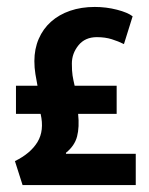

<svg xmlns="http://www.w3.org/2000/svg" viewBox="-20 -533 430 553"><path d="M253 -513Q286 -513 317 -505Q348 -497 362 -486L337 -406Q321 -414 302 -420Q283 -426 259 -426Q225 -426 206 -402.5Q187 -379 187 -350Q187 -328 189 -315.5Q191 -303 195 -286H316V-205H205Q209 -167 202 -140Q195 -113 170 -93V-90H371V0H45L23 -69Q68 -91 88 -124Q108 -157 97 -205H26V-286H88Q85 -301 82 -319.5Q79 -338 79 -357Q79 -392 91.5 -421Q104 -450 127 -470.5Q150 -491 182 -502Q214 -513 253 -513Z"/></svg>

Font: Mukta Malar
Style: Bold
Weight: 700
Designer: Aadarsh Rajan, Girish Dalvi, Yashodeep Gholap
Foundry: Ek Type
Version: Version 2.538;PS 1.000;hotconv 16.6.51;makeotf.lib2.5.65220;